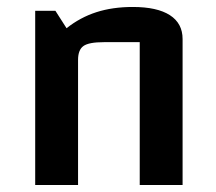

<svg xmlns="http://www.w3.org/2000/svg" viewBox="-20 -531 620 551"><path d="M81 0V-500H139L171 -450Q210 -481 256.5 -496Q303 -511 361 -511Q431 -511 467.5 -487.5Q504 -464 504 -419V0H381V-410H278Q235 -410 219.5 -399Q204 -388 204 -359V0Z"/></svg>

Font: Changa ExtraLight Medium
Style: Regular
Weight: 500
Version: Version 3.002; ttfautohint (v1.8.2)